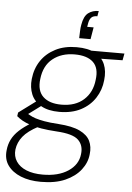

<svg xmlns="http://www.w3.org/2000/svg" viewBox="-91 -765 716 1042"><g transform="rotate(5 267.0 -243.5)"><path d="M171 232Q108 232 61.5 213Q15 194 -9.5 159.5Q-34 125 -28 76Q-25 45 -11.5 18Q2 -9 28.5 -33.5Q55 -58 97 -83L133 -65Q76 -35 50 -2.5Q24 30 19 69Q15 106 33.5 134Q52 162 89 177Q126 192 178 192Q263 192 316.5 156.5Q370 121 376 63Q382 15 352 -14Q322 -43 233 -48Q184 -51 148.5 -57Q113 -63 87.5 -71.5Q62 -80 44.5 -90Q27 -100 13 -112L16 -132L116 -206L155 -191L51 -114L54 -138Q68 -131 81.5 -123Q95 -115 113.5 -109Q132 -103 162 -97.5Q192 -92 240 -89Q315 -84 356.5 -64Q398 -44 413 -12.5Q428 19 423 59Q419 105 388.5 144.5Q358 184 304 208Q250 232 171 232ZM238 -155Q177 -155 138.5 -177Q100 -199 84.5 -236.5Q69 -274 74 -320Q80 -377 109 -420Q138 -463 187 -488Q236 -513 302 -513Q365 -513 403 -492Q441 -471 456.5 -434Q472 -397 466 -347Q461 -294 432.5 -250Q404 -206 355 -180.5Q306 -155 238 -155ZM246 -195Q322 -195 367.5 -236Q413 -277 420 -345Q429 -410 396 -441.5Q363 -473 295 -473Q223 -473 175.5 -435Q128 -397 120 -324Q112 -260 146 -227.5Q180 -195 246 -195ZM381 -461 371 -501H563L556 -464ZM404 -719 399 -690Q377 -690 367 -680Q357 -670 353 -651L349 -628H384L373 -563H311Q312 -587 312.5 -603.5Q313 -620 316 -636Q324 -684 347.5 -701.5Q371 -719 404 -719Z"/></g></svg>

Font: DM Sans 17pt ExtraLight
Style: Italic
Weight: 250
Italic angle: -10°
Version: Version 4.004;gftools[0.9.30]